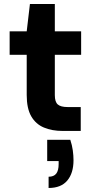

<svg xmlns="http://www.w3.org/2000/svg" viewBox="-20 -652 470 956"><path d="M292 0Q239 0 198.5 -17Q158 -34 135.5 -73Q113 -112 113 -179V-379H28V-496H113L129 -632H253V-496H384V-379H253V-178Q253 -145 267.5 -132Q282 -119 317 -119H382V0ZM222 284V228Q248 228 260 212.5Q272 197 272 165V150H215V44H330Q339 71 342.5 97Q346 123 346 146Q346 210 315 247Q284 284 222 284Z"/></svg>

Font: DM Sans 24pt ExtraBold
Style: Regular
Weight: 800
Designer: Colophon Foundry, Jonny Pinhorn
Foundry: Colophon Foundry
Version: Version 4.004;gftools[0.9.30]